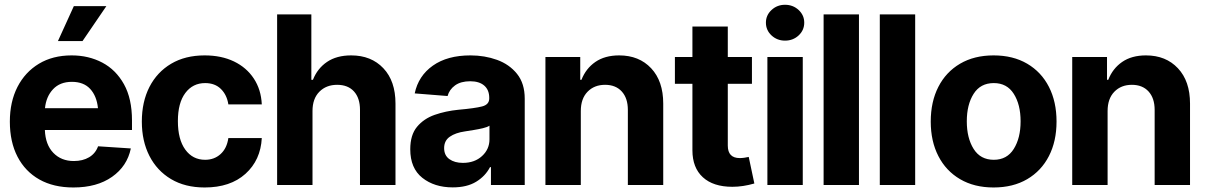

<svg xmlns="http://www.w3.org/2000/svg" viewBox="-20 -789 5141 819"><path d="M293 10.7Q208.5 10.7 147.9 -23.4Q87.4 -57.6 54.7 -120.6Q22 -183.6 22 -270.5Q22 -354.5 54.4 -418Q86.9 -481.4 146 -517.1Q205.1 -552.7 285.6 -552.7Q357.9 -552.7 416.3 -522Q474.6 -491.2 508.8 -429.7Q543 -368.2 543 -275.4V-234.4H171.4Q173.8 -171.9 207.5 -137Q241.2 -102.1 294.9 -102.1Q333 -102.1 360.1 -118.2Q387.2 -134.3 398.4 -165L538.1 -155.8Q522.5 -80.1 458 -34.7Q393.6 10.7 293 10.7ZM286.6 -439.9Q235.8 -439.9 206.3 -408.4Q176.8 -377 171.9 -327.6H397.9Q392.6 -379.4 364.7 -409.7Q336.9 -439.9 286.6 -439.9ZM227.1 -613.8 294.9 -762.7H433.6L332 -613.8Z M853 10.7Q769.5 10.7 709.5 -25.1Q649.4 -61 617.2 -124.3Q585 -187.5 585 -270.5Q585 -354.5 617.4 -418Q649.9 -481.4 710 -517.1Q770 -552.7 853 -552.7Q924.3 -552.7 978 -526.9Q1031.7 -501 1062.7 -453.9Q1093.8 -406.7 1096.7 -343.8H954.1Q947.8 -384.3 922.4 -409.4Q897 -434.6 855 -434.6Q802.2 -434.6 770.5 -392.3Q738.8 -350.1 738.8 -272.5Q738.8 -194.3 770.3 -150.9Q801.8 -107.4 855 -107.4Q894 -107.4 920.9 -131.8Q947.8 -156.2 954.1 -200.2H1096.7Q1091.8 -106 1027.1 -47.6Q962.4 10.7 853 10.7Z M1313 -315.4V0H1162.1V-727.5H1308.1V-448.7H1314.9Q1334 -497.1 1375 -524.9Q1416 -552.7 1478 -552.7Q1563.5 -552.7 1615.2 -498Q1667 -443.4 1667 -347.2V0H1515.6V-320.3Q1515.6 -370.6 1490 -398.9Q1464.4 -427.2 1418 -427.2Q1371.6 -427.2 1342.3 -397.7Q1313 -368.2 1313 -315.4Z M1911.1 10.3Q1833 10.3 1781.5 -30.5Q1730 -71.3 1730 -152.3Q1730 -213.4 1758.8 -248Q1787.6 -282.7 1834.2 -299.1Q1880.9 -315.4 1935.1 -320.8Q2005.9 -327.1 2036.4 -335Q2066.9 -342.8 2066.9 -369.1V-371.6Q2066.9 -405.3 2045.7 -423.8Q2024.4 -442.4 1985.8 -442.4Q1945.3 -442.4 1920.9 -424.6Q1896.5 -406.7 1889.2 -379.4L1749 -390.6Q1764.6 -465.3 1826.4 -509Q1888.2 -552.7 1986.8 -552.7Q2047.4 -552.7 2100.1 -533.7Q2152.8 -514.6 2185.5 -473.9Q2218.3 -433.1 2218.3 -368.2V0H2074.2V-76.2H2070.3Q2050.3 -37.6 2011 -13.7Q1971.7 10.3 1911.1 10.3ZM1954.6 -94.2Q2004.4 -94.2 2036.1 -123.3Q2067.9 -152.3 2067.9 -194.8V-252.9Q2058.6 -246.6 2040 -242.2Q2021.5 -237.8 2000.5 -234.4Q1979.5 -231 1963.4 -228.5Q1922.9 -222.7 1898.7 -205.8Q1874.5 -189 1874.5 -157.2Q1874.5 -126 1897 -110.1Q1919.4 -94.2 1954.6 -94.2Z M2457.5 -315.4V0H2306.6V-545.9H2455.1V-448.7H2460.4Q2479 -496.6 2519.5 -524.7Q2560.1 -552.7 2621.1 -552.7Q2706.1 -552.7 2757.6 -497.8Q2809.1 -442.9 2809.1 -347.2V0H2658.2V-320.3Q2658.2 -370.1 2632.3 -398.7Q2606.4 -427.2 2561 -427.2Q2515.1 -427.2 2486.3 -397.7Q2457.5 -368.2 2457.5 -315.4Z M3187.5 -545.9V-431.6H3084.5V-168Q3084.5 -114.7 3135.7 -114.7Q3144.5 -114.7 3155.3 -116.2Q3166 -117.7 3173.8 -119.6L3197.8 -6.3Q3148.9 7.8 3104 7.8Q3022.5 7.8 2978 -33Q2933.6 -73.7 2933.6 -147.9V-431.6H2858.9V-545.9H2933.6V-675.8H3084.5V-545.9Z M3253.4 0V-545.9H3404.3V0ZM3328.6 -615.7Q3294.9 -615.7 3271 -637.9Q3247.1 -660.2 3247.1 -692.4Q3247.1 -724.1 3271 -746.3Q3294.9 -768.6 3328.6 -768.6Q3362.8 -768.6 3386.7 -746.3Q3410.6 -724.1 3410.6 -692.4Q3410.6 -660.2 3386.7 -637.9Q3362.8 -615.7 3328.6 -615.7Z M3644 -727.5V0H3493.2V-727.5Z M3883.8 -727.5V0H3732.9V-727.5Z M4218.3 10.7Q4135.7 10.7 4075.4 -24.7Q4015.1 -60.1 3982.7 -123.3Q3950.2 -186.5 3950.2 -270.5Q3950.2 -355 3982.7 -418.5Q4015.1 -481.9 4075.4 -517.3Q4135.7 -552.7 4218.3 -552.7Q4301.3 -552.7 4361.6 -517.3Q4421.9 -481.9 4454.3 -418.5Q4486.8 -355 4486.8 -270.5Q4486.8 -186.5 4454.3 -123.3Q4421.9 -60.1 4361.6 -24.7Q4301.3 10.7 4218.3 10.7ZM4219.2 -107.4Q4275.4 -107.4 4304.4 -153.8Q4333.5 -200.2 4333.5 -271.5Q4333.5 -342.8 4304.4 -388.7Q4275.4 -434.6 4219.2 -434.6Q4162.1 -434.6 4133.1 -388.7Q4104 -342.8 4104 -271.5Q4104 -200.2 4133.1 -153.8Q4162.1 -107.4 4219.2 -107.4Z M4704.6 -315.4V0H4553.7V-545.9H4702.1V-448.7H4707.5Q4726.1 -496.6 4766.6 -524.7Q4807.1 -552.7 4868.2 -552.7Q4953.1 -552.7 5004.6 -497.8Q5056.2 -442.9 5056.2 -347.2V0H4905.3V-320.3Q4905.3 -370.1 4879.4 -398.7Q4853.5 -427.2 4808.1 -427.2Q4762.2 -427.2 4733.4 -397.7Q4704.6 -368.2 4704.6 -315.4Z"/></svg>

Font: Inter Tight
Style: Bold
Weight: 700
Designer: Rasmus Andersson
Foundry: rsms
Version: Version 3.004; ttfautohint (v1.8.4.7-5d5b)